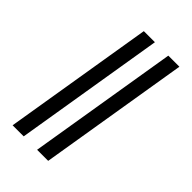

<svg xmlns="http://www.w3.org/2000/svg" viewBox="-282 -922 1164 1164"><g transform="rotate(45 300.0 -340.0)"><path d="M278 143 437 -823H532L373 143ZM68 143 227 -823H322L163 143Z"/></g></svg>

Font: Iosevka Curly Medium Extended
Style: Italic
Weight: 500
Width: 7
Italic angle: -9°
Monospace: yes
Designer: Belleve Invis
Foundry: Belleve Invis
Version: Version 11.1.0; ttfautohint (v1.8.3)